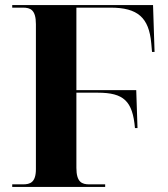

<svg xmlns="http://www.w3.org/2000/svg" viewBox="-20 -734 661 754"><path d="M28 0H393V-10H331C302 -10 280 -18 280 -75V-370H364C466 -370 501 -337 510 -231H520L515 -380H280V-704H414C521 -704 565 -665 574 -564L577 -530H587L581 -714H28V-704H70C99 -704 121 -696 121 -639V-70C121 -17 98 -10 70 -10H28Z"/></svg>

Font: Noto Serif Display
Style: Bold
Weight: 700
Designer: Monotype Design Team
Foundry: Monotype Imaging Inc.
Version: Version 2.009